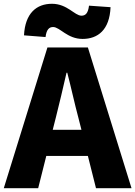

<svg xmlns="http://www.w3.org/2000/svg" viewBox="-28 -996 716 1016"><path d="M409 -790C490 -790 552 -838 557 -958L443 -966C438 -925 424 -913 403 -913C367 -913 328 -976 247 -976C166 -976 105 -927 99 -809L213 -800C218 -841 233 -853 253 -853C289 -853 328 -790 409 -790ZM-8 0H174L217 -171H437L480 0H668L437 -745H223ZM251 -309 267 -372C286 -446 306 -533 324 -611H328C348 -535 367 -446 387 -372L403 -309Z"/></svg>

Font: Noto Sans CJK HK Black
Style: Regular
Weight: 900
Designer: Ryoko NISHIZUKA 西塚涼子 (kana, bopomofo & ideographs); Paul D. Hunt (Latin, Greek & Cyrillic); Sandoll Communications 산돌커뮤니
Foundry: Adobe
Version: Version 2.004;hotconv 1.0.118;makeotfexe 2.5.65603